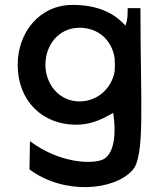

<svg xmlns="http://www.w3.org/2000/svg" viewBox="-20 -505 649 782"><path d="M447 -214C435 -147 379 -92 304 -92C220 -92 165 -163 165 -241C165 -323 220 -392 304 -392C381 -392 436 -341 447 -268V-267C447 -258 448 -248 448 -237C448 -229 447 -222 447 -216ZM519 189C572 132 552 -83 552 -472H500C500 -458 500 -431 496 -417L491 -401L479 -413C438 -453 376 -485 276 -485C140 -485 52 -372 52 -241C52 -95 152 3 290 3C342 3 386 -14 428 -38L441 -45L443 -30C443 -30 466 117 396 146C353 163 224 161 102 70L100 185C240 289 443 272 519 189Z"/></svg>

Font: Bluebird
Style: Li
Weight: 300
Designer: Jasper
Foundry: Cannot Into Space Fonts
Version: Version 0.98